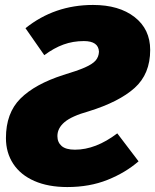

<svg xmlns="http://www.w3.org/2000/svg" viewBox="-20 -736 627 776"><path d="M587 -534Q587 -437 524 -380.5Q461 -324 338 -286Q270 -267 241 -242.5Q212 -218 212 -186Q212 -161 229 -146Q246 -131 283 -131Q367 -131 454 -197L540 -84Q487 -38 414.5 -9Q342 20 252 20Q175 20 119 -4.5Q63 -29 33.5 -74Q4 -119 4 -178Q4 -279 62.5 -337.5Q121 -396 236 -433Q293 -450 323.5 -463.5Q354 -477 366.5 -491.5Q379 -506 380 -527Q378 -570 319 -570Q275 -570 236.5 -556Q198 -542 159 -513L83 -622Q200 -716 356 -716Q461 -716 524 -667Q587 -618 587 -534Z"/></svg>

Font: FiraGO Heavy
Style: Italic
Weight: 900
Italic angle: -8°
Designer: bBox Type GmbH
Foundry: bBox Type GmbH
Version: Version 1.001